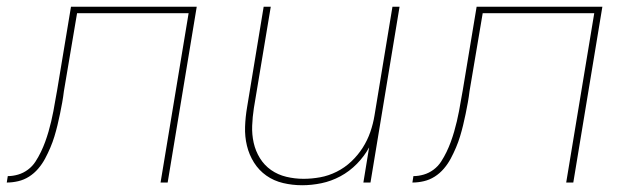

<svg xmlns="http://www.w3.org/2000/svg" viewBox="-51 -540 1871 568"><path d="M-31 0 -28 -19Q-13 -19 2.5 -23.5Q18 -28 31.5 -38Q45 -48 54 -62Q63 -76 70 -90.5Q77 -105 82.5 -120Q88 -135 92.5 -150.5Q97 -166 100.5 -181Q104 -196 107 -211.5Q110 -227 112.5 -242.5Q115 -258 118 -273L159 -520H531L445 0H424L507 -501H177L138 -270Q136 -253 133 -236.5Q130 -220 126.5 -203Q123 -186 119 -169.5Q115 -153 110 -136.5Q105 -120 98 -103.5Q91 -87 82.5 -71Q74 -55 62 -41Q50 -27 35 -17.5Q20 -8 3 -4Q-14 0 -31 0Z M843 8Q814 8 786.5 1.5Q759 -5 737 -20.5Q715 -36 700.5 -59Q686 -82 679.5 -109Q673 -136 674 -165Q675 -194 680 -223L729 -520H750L700 -220Q696 -194 695 -168Q694 -142 699.5 -117.5Q705 -93 718 -72Q731 -51 751 -37Q771 -23 796 -17Q821 -11 847 -11Q871 -11 896 -15.5Q921 -20 945 -32Q969 -44 988.5 -62.5Q1008 -81 1022 -103Q1036 -125 1044.5 -149.5Q1053 -174 1057 -199L1110 -520H1131L1045 0H1024L1041 -104Q1027 -78 1005 -55.5Q983 -33 956 -18.5Q929 -4 900 2Q871 8 843 8Z M1169 0 1172 -19Q1187 -19 1202.5 -23.5Q1218 -28 1231.5 -38Q1245 -48 1254 -62Q1263 -76 1270 -90.5Q1277 -105 1282.5 -120Q1288 -135 1292.5 -150.5Q1297 -166 1300.5 -181Q1304 -196 1307 -211.5Q1310 -227 1312.5 -242.5Q1315 -258 1318 -273L1359 -520H1731L1645 0H1624L1707 -501H1377L1338 -270Q1336 -253 1333 -236.5Q1330 -220 1326.5 -203Q1323 -186 1319 -169.5Q1315 -153 1310 -136.5Q1305 -120 1298 -103.5Q1291 -87 1282.5 -71Q1274 -55 1262 -41Q1250 -27 1235 -17.5Q1220 -8 1203 -4Q1186 0 1169 0Z"/></svg>

Font: Iosevka Aile Thin
Style: Italic
Weight: 100
Italic angle: -9°
Designer: Belleve Invis
Foundry: Belleve Invis
Version: Version 31.1.0; ttfautohint (v1.8.4)